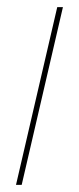

<svg xmlns="http://www.w3.org/2000/svg" viewBox="-20 -520 222 540"><path d="M157 -500 41 0H25L141 -500Z"/></svg>

Font: Kantumruy Pro Thin
Style: Italic
Weight: 250
Italic angle: -13°
Version: Version 1.002